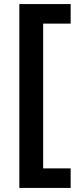

<svg xmlns="http://www.w3.org/2000/svg" viewBox="-20 -779 390 943"><path d="M75 144V-759H327V-663H192V48H327V144Z"/></svg>

Font: SUSE Thin
Style: Bold
Weight: 700
Version: Version 1.000